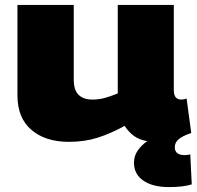

<svg xmlns="http://www.w3.org/2000/svg" viewBox="-20 -567 800 781"><path d="M666 194Q602 194 563.5 168Q525 142 525 95Q525 67 540.5 45Q556 23 579 7Q547 2 525 -14Q503 -30 487 -55Q431 -24 377.5 -7Q324 10 260 10Q165 10 108 -38.5Q51 -87 51 -179V-547H280V-243Q280 -200 300 -181Q320 -162 355 -162Q381 -162 404 -168Q427 -174 459 -187V-547H687V-201Q687 -179 695.5 -170.5Q704 -162 716 -162Q729 -162 739 -166L758 -26Q722 -14 706.5 -0.5Q691 13 691 32Q691 64 732 64Q739 64 744.5 63Q750 62 754 61L760 183Q726 194 666 194Z"/></svg>

Font: Georama Extended ExtraBold
Style: Regular
Weight: 800
Width: 7
Designer: Jean-Baptiste Levee
Foundry: Production Type
Version: Version 1.000